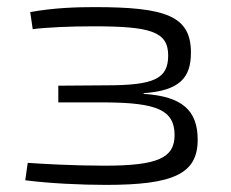

<svg xmlns="http://www.w3.org/2000/svg" viewBox="-20 -512 650 540"><path d="M246 -492C194 -492 131 -490 65 -478L72 -430C111 -435 178 -438 242 -438C402 -438 453 -424 453 -356C453 -290 413 -272 277 -272L144 -271V-224H277C420 -223 471 -203 471 -132C471 -68 424 -46 274 -46C190 -46 99 -51 58 -54L51 -5C120 4 210 8 278 8C468 8 536 -23 536 -119C536 -201 493 -241 384 -248V-250C486 -257 517 -294 517 -364C517 -467 447 -492 246 -492Z"/></svg>

Font: Exo 2 Light Expanded
Style: Regular
Weight: 300
Width: 7
Designer: Natanael Gama
Version: Version 1.001;PS 001.001;hotconv 1.0.70;makeotf.lib2.5.58329